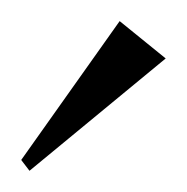

<svg xmlns="http://www.w3.org/2000/svg" viewBox="-20 -725 176 181"><path d="M92.8 -705.1 136.2 -669.9 7.8 -564 0 -574.2Z"/></svg>

Font: Bigelow Rules
Style: Regular
Weight: 400
Designer: Astigmatic (AOETI)
Foundry: Astigmatic (AOETI)
Version: Version 1.001